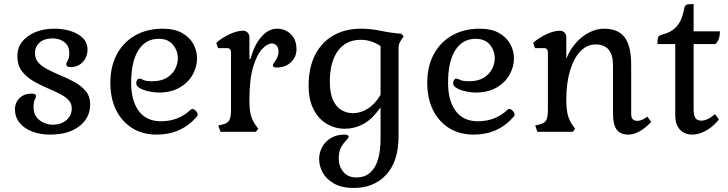

<svg xmlns="http://www.w3.org/2000/svg" viewBox="-20 -652 3603 950"><path d="M228 14Q179 14 139.5 -1Q100 -16 77 -44.5Q54 -73 54 -111Q54 -145 77 -167Q100 -189 137 -189Q145 -189 151.5 -186.5Q158 -184 158 -177Q158 -171 152 -158.5Q146 -146 146 -121Q146 -91 161 -72Q176 -53 198 -44Q220 -35 241 -35Q282 -35 308.5 -57.5Q335 -80 335 -116Q335 -140 319.5 -156.5Q304 -173 279 -186Q254 -199 226 -211Q190 -226 153 -246Q116 -266 91 -296.5Q66 -327 66 -375Q66 -416 90 -446Q114 -476 155 -493Q196 -510 248 -510Q318 -510 365.5 -482.5Q413 -455 413 -407Q413 -370 389.5 -345Q366 -320 329 -320Q308 -320 308 -333Q308 -341 315.5 -353.5Q323 -366 323 -389Q323 -416 310 -432Q297 -448 278.5 -455Q260 -462 241 -462Q199 -462 176 -441.5Q153 -421 153 -389Q153 -362 169.5 -343Q186 -324 213 -310Q240 -296 270 -283Q307 -268 342.5 -249.5Q378 -231 402 -204Q426 -177 426 -136Q426 -68 372 -27Q318 14 228 14Z M756 14Q686 14 634.5 -18Q583 -50 554.5 -107.5Q526 -165 526 -242Q526 -323 558 -383Q590 -443 648.5 -476.5Q707 -510 785 -510Q843 -510 880.5 -489Q918 -468 936.5 -434.5Q955 -401 955 -363Q955 -322 933.5 -283Q912 -244 869.5 -219Q827 -194 764 -194Q754 -194 735.5 -196.5Q717 -199 698.5 -204.5Q680 -210 667 -219Q654 -228 654 -241Q654 -249 658.5 -256Q663 -263 669 -263Q677 -263 689.5 -256.5Q702 -250 733 -250Q776 -250 804 -266.5Q832 -283 846 -309.5Q860 -336 860 -364Q860 -401 836 -430.5Q812 -460 765 -460Q701 -460 665 -404Q629 -348 629 -242Q629 -154 666.5 -103Q704 -52 777 -52Q819 -52 856 -66Q893 -80 923 -109Q927 -113 932 -113Q940 -113 949 -103.5Q958 -94 958 -84Q958 -79 954 -75Q877 14 756 14Z M1071 0 1060 -31 1081 -36Q1107 -42 1115 -58Q1123 -74 1123 -111V-392Q1123 -414 1103 -414H1059L1050 -440Q1079 -466 1116.5 -483Q1154 -500 1182 -500Q1196 -500 1205 -491Q1214 -482 1214 -468V-361H1220Q1237 -428 1272.5 -469Q1308 -510 1350 -510Q1391 -510 1419 -483Q1447 -456 1447 -408Q1447 -370 1419.5 -344Q1392 -318 1349 -318Q1330 -318 1330 -329Q1330 -334 1337 -343Q1344 -352 1351 -366Q1358 -380 1358 -398Q1358 -416 1348.5 -426.5Q1339 -437 1325 -437Q1304 -437 1278 -410.5Q1252 -384 1233 -322.5Q1214 -261 1214 -156Q1214 -111 1221 -83.5Q1228 -56 1246 -31L1258 -15L1246 0Z M1730 278Q1672 278 1634 257Q1596 236 1577.5 203Q1559 170 1559 135Q1559 104 1573.5 76.5Q1588 49 1616.5 31.5Q1645 14 1686 14Q1697 14 1701 17.5Q1705 21 1705 25Q1705 31 1693 42.5Q1681 54 1668.5 75Q1656 96 1656 133Q1656 171 1679 198.5Q1702 226 1743 226Q1786 226 1812.5 201.5Q1839 177 1851 134.5Q1863 92 1863 38V-121Q1820 -60 1776.5 -37.5Q1733 -15 1686 -15Q1639 -15 1598 -38.5Q1557 -62 1532 -110Q1507 -158 1507 -229Q1507 -316 1538.5 -379Q1570 -442 1628.5 -476Q1687 -510 1766 -510Q1813 -510 1864 -499.5Q1915 -489 1966 -485L1977 -472L1965 -454Q1959 -445 1955.5 -436.5Q1952 -428 1952 -415V22Q1952 146 1891.5 212Q1831 278 1730 278ZM1726 -92Q1764 -92 1799.5 -114Q1835 -136 1863 -183V-424Q1817 -455 1765 -455Q1692 -455 1652 -400.5Q1612 -346 1612 -248Q1612 -191 1628 -156.5Q1644 -122 1670 -107Q1696 -92 1726 -92Z M2324 14Q2254 14 2202.5 -18Q2151 -50 2122.5 -107.5Q2094 -165 2094 -242Q2094 -323 2126 -383Q2158 -443 2216.5 -476.5Q2275 -510 2353 -510Q2411 -510 2448.5 -489Q2486 -468 2504.5 -434.5Q2523 -401 2523 -363Q2523 -322 2501.5 -283Q2480 -244 2437.5 -219Q2395 -194 2332 -194Q2322 -194 2303.5 -196.5Q2285 -199 2266.5 -204.5Q2248 -210 2235 -219Q2222 -228 2222 -241Q2222 -249 2226.5 -256Q2231 -263 2237 -263Q2245 -263 2257.5 -256.5Q2270 -250 2301 -250Q2344 -250 2372 -266.5Q2400 -283 2414 -309.5Q2428 -336 2428 -364Q2428 -401 2404 -430.5Q2380 -460 2333 -460Q2269 -460 2233 -404Q2197 -348 2197 -242Q2197 -154 2234.5 -103Q2272 -52 2345 -52Q2387 -52 2424 -66Q2461 -80 2491 -109Q2495 -113 2500 -113Q2508 -113 2517 -103.5Q2526 -94 2526 -84Q2526 -79 2522 -75Q2445 14 2324 14Z M3090 14Q3049 14 3031 -11Q3013 -36 3013 -92V-330Q3013 -432 2927 -432Q2884 -432 2851.5 -398Q2819 -364 2800.5 -302.5Q2782 -241 2782 -160Q2782 -113 2789 -85Q2796 -57 2814 -31L2826 -15L2814 0H2639L2628 -31L2649 -36Q2675 -42 2683 -58Q2691 -74 2691 -111V-392Q2691 -414 2671 -414H2627L2618 -440Q2647 -466 2684.5 -483Q2722 -500 2750 -500Q2764 -500 2773 -491Q2782 -482 2782 -468V-361Q2799 -405 2828.5 -438.5Q2858 -472 2894.5 -491Q2931 -510 2969 -510Q3039 -510 3071 -467Q3103 -424 3103 -330V-88Q3103 -54 3133 -54Q3156 -54 3183 -75L3202 -49Q3176 -20 3146 -3Q3116 14 3090 14Z M3407 14Q3366 14 3343.5 -11.5Q3321 -37 3321 -82V-434H3233Q3233 -461 3237 -469Q3241 -477 3257 -481Q3296 -491 3317.5 -510.5Q3339 -530 3349.5 -555Q3360 -580 3365 -608Q3368 -624 3375.5 -628Q3383 -632 3412 -632V-497H3542Q3542 -452 3519 -434H3412V-112Q3412 -81 3421 -68Q3430 -55 3450 -55Q3480 -55 3518 -87L3537 -61Q3511 -27 3475 -6.5Q3439 14 3407 14Z"/></svg>

Font: Gabriela
Style: Regular
Weight: 400
Designer: Eduardo Rodriguez Tunni
Foundry: Eduardo Rodriguez Tunni
Version: Version 2.001;gftools[0.9.26]